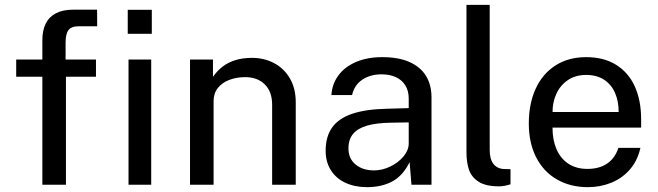

<svg xmlns="http://www.w3.org/2000/svg" viewBox="-20 -763 2719 793"><path d="M376.4 -446.2H252.4V0H154.9V-446.2H46.9V-517H154.9V-596.6Q154.9 -637.7 169 -665.9Q183.2 -694.1 211.6 -708.5Q240.1 -723 281.8 -723H381L381.4 -654.5H305.1Q274.6 -654.5 262.7 -638.6Q250.9 -622.7 250.9 -587V-517H376.4ZM604.5 0H510.8V-517H604.5ZM607 -623.4H507.6V-722.4H607Z M764.8 -517H859.6V-445.6L863.8 -451.4Q880.5 -473.8 901.6 -489.6Q922.7 -505.4 952.6 -514.7Q982.4 -524 1020.5 -524Q1070.7 -524 1111.8 -502.4Q1152.9 -480.9 1177.2 -439.4Q1201.5 -397.9 1201.5 -340.2V0H1104V-330.5Q1104 -384.4 1073.6 -414.4Q1043.2 -444.4 992.8 -444.4Q957.4 -444.4 927.8 -433.3Q898.1 -422.2 880.2 -400.1Q862.2 -377.9 862.2 -346.1V0H764.8Z M1325 -140.6Q1325 -198.4 1351.5 -236Q1377.9 -273.6 1433.9 -292.8Q1489.8 -312 1578.8 -313.9L1668.1 -316.4V-355.9Q1668.1 -387.7 1654.2 -410.2Q1640.3 -432.8 1614.7 -444.5Q1589.1 -456.2 1554.2 -456Q1508.9 -455.6 1476.2 -433.7Q1443.4 -411.7 1434.2 -370.4H1348.8Q1351.4 -416.2 1377.9 -451.8Q1404.3 -487.4 1450.8 -507.2Q1497.2 -527 1558.9 -527Q1625.9 -527 1671.4 -506.8Q1716.9 -486.6 1739.6 -449.3Q1762.2 -412.1 1762.2 -361V0H1679.4L1671.8 -93.2Q1643.6 -36.6 1599.7 -13.3Q1555.8 10 1495.9 10Q1445.6 10 1406.8 -8Q1368.1 -26 1346.6 -60Q1325 -93.9 1325 -140.6ZM1668.1 -170V-257.5L1594 -256.2Q1535.3 -255.3 1496.8 -244.4Q1458.3 -233.4 1438.8 -210.5Q1419.2 -187.6 1419.2 -150Q1419.2 -107.9 1448.6 -83.6Q1477.9 -59.2 1525.1 -59.2Q1558.6 -59.2 1591.9 -75.2Q1625.2 -91.2 1646.6 -116.9Q1667.9 -142.6 1668.1 -170Z M1906.6 -134.1V-743H2002.6V-143.9Q2002.6 -106.2 2017.6 -86.4Q2032.5 -66.7 2060.6 -65L2088.5 -64.2V-1.9Q2063.1 6.6 2040.5 6.6Q1986.4 6.6 1956.9 -12.4Q1927.4 -31.4 1917 -61.7Q1906.6 -92.1 1906.6 -134.1Z M2406.4 -65.4Q2454.9 -65.4 2487.3 -87.2Q2519.6 -108.9 2534.2 -152.2H2625Q2613.4 -99.6 2581.6 -63.1Q2549.8 -26.6 2504.7 -8.3Q2459.7 10 2408.2 10Q2335.9 10 2280.6 -21.7Q2225.2 -53.3 2194.7 -112.8Q2164.1 -172.3 2164.1 -253.2Q2164.1 -334.5 2192.4 -396.5Q2220.8 -458.4 2274.2 -492.7Q2327.6 -527 2401.5 -527Q2473.5 -527 2524.3 -495.6Q2575.2 -464.2 2601.6 -406.6Q2628 -348.9 2628 -270.2V-235.9H2262Q2261.8 -186.5 2278 -148Q2294.1 -109.5 2326.6 -87.4Q2359.1 -65.4 2406.4 -65.4ZM2535.2 -300.5Q2535.2 -344.9 2520.2 -379.3Q2505.2 -413.8 2475.1 -433.7Q2445 -453.5 2400.9 -453.5Q2356.1 -453.5 2324.6 -431.6Q2293.2 -409.8 2277.6 -374.8Q2261.9 -339.8 2262.2 -300.5Z"/></svg>

Font: Public Sans VF
Style: Regular
Weight: 400
Designer: Pablo Impallari, Rodrigo Fuenzalida (Modified by Dan O. Williams and USWDS)
Version: Version 1.003